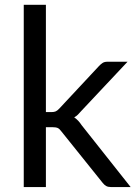

<svg xmlns="http://www.w3.org/2000/svg" viewBox="-20 -756 564 776"><path d="M165.5 -736.5V-303H188.5Q198.5 -303 205 -305.8Q211.5 -308.5 219.5 -317L379.5 -488.5Q387 -496.5 394.5 -501.5Q402 -506.5 414.5 -506.5H495.5L309 -308Q302 -299.5 295.2 -293Q288.5 -286.5 280 -281.5Q289 -275.5 296.2 -267.8Q303.5 -260 310 -250L508 0H428Q417 0 409.2 -4.2Q401.5 -8.5 394.5 -17.5L228 -225Q220.5 -235.5 213 -238.8Q205.5 -242 190.5 -242H165.5V0H76V-736.5Z"/></svg>

Font: Lato TR
Style: Regular
Weight: 400
Designer: Lukasz Dziedzic
Foundry: tyPoland Lukasz Dziedzic
Version: Version 1.104 2013